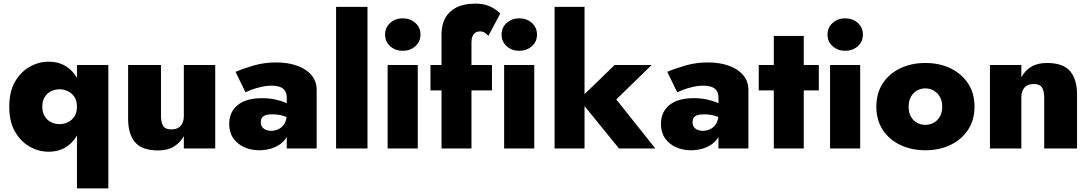

<svg xmlns="http://www.w3.org/2000/svg" viewBox="-20 -818 6010 1058"><path d="M404 220H577V-460H404ZM31 -230Q31 -148 62.5 -93Q94 -38 143.5 -10Q193 18 247 18Q309 18 352 -13Q395 -44 417.5 -100Q440 -156 440 -230Q440 -305 417.5 -360.5Q395 -416 352 -447Q309 -478 247 -478Q193 -478 143.5 -450Q94 -422 62.5 -367.5Q31 -313 31 -230ZM213 -230Q213 -261 226 -282.5Q239 -304 261 -315Q283 -326 309 -326Q332 -326 354 -315.5Q376 -305 390 -284Q404 -263 404 -230Q404 -197 390 -176Q376 -155 354 -144.5Q332 -134 309 -134Q283 -134 261 -145Q239 -156 226 -178Q213 -200 213 -230Z M867 -180V-460H686V-162Q686 -80 724 -34.5Q762 11 852 11Q904 11 938.5 -10.5Q973 -32 993 -68V0H1166V-460H993V-180Q993 -155 984.5 -138Q976 -121 961 -113Q946 -105 924 -105Q891 -105 879 -124.5Q867 -144 867 -180Z M1417 -144Q1417 -159 1423 -168.5Q1429 -178 1443 -183Q1457 -188 1480 -188Q1513 -188 1543 -179Q1573 -170 1593 -153V-226Q1580 -240 1554.5 -251.5Q1529 -263 1495.5 -270Q1462 -277 1424 -277Q1336 -277 1289.5 -239Q1243 -201 1243 -135Q1243 -88 1266 -55.5Q1289 -23 1326.5 -6.5Q1364 10 1408 10Q1454 10 1492.5 -6Q1531 -22 1553.5 -53Q1576 -84 1576 -128L1560 -188Q1560 -157 1547.5 -136.5Q1535 -116 1515 -106.5Q1495 -97 1473 -97Q1458 -97 1445 -102.5Q1432 -108 1424.5 -118.5Q1417 -129 1417 -144ZM1333 -309Q1342 -314 1365 -323Q1388 -332 1418.5 -339Q1449 -346 1478 -346Q1499 -346 1515 -341.5Q1531 -337 1541 -328.5Q1551 -320 1555.5 -308Q1560 -296 1560 -281V0H1725V-322Q1725 -371 1695.5 -405Q1666 -439 1615.5 -456.5Q1565 -474 1502 -474Q1437 -474 1379.5 -457.5Q1322 -441 1278 -422Z M1832 -780V0H2005V-780Z M2102 -627Q2102 -588 2130.5 -563Q2159 -538 2199 -538Q2240 -538 2268.5 -563Q2297 -588 2297 -627Q2297 -667 2268.5 -692Q2240 -717 2199 -717Q2159 -717 2130.5 -692Q2102 -667 2102 -627ZM2116 -460V0H2282V-460Z M2352 -460V-320H2691V-460ZM2671 -620 2737 -744Q2726 -754 2708 -767Q2690 -780 2663 -789Q2636 -798 2598 -798Q2536 -798 2495 -777Q2454 -756 2433.5 -718.5Q2413 -681 2413 -630V0H2578V-584Q2578 -605 2584 -618.5Q2590 -632 2600.5 -638.5Q2611 -645 2626 -645Q2639 -645 2650 -638.5Q2661 -632 2671 -620Z M2744 -627Q2744 -588 2772.5 -563Q2801 -538 2841 -538Q2882 -538 2910.5 -563Q2939 -588 2939 -627Q2939 -667 2910.5 -692Q2882 -717 2841 -717Q2801 -717 2772.5 -692Q2744 -667 2744 -627ZM2758 -460V0H2924V-460Z M3036 -780V0H3201V-780ZM3367 -460 3171 -270 3391 0H3591L3376 -270L3571 -460Z M3796 -144Q3796 -159 3802 -168.5Q3808 -178 3822 -183Q3836 -188 3859 -188Q3892 -188 3922 -179Q3952 -170 3972 -153V-226Q3959 -240 3933.5 -251.5Q3908 -263 3874.5 -270Q3841 -277 3803 -277Q3715 -277 3668.5 -239Q3622 -201 3622 -135Q3622 -88 3645 -55.5Q3668 -23 3705.5 -6.5Q3743 10 3787 10Q3833 10 3871.5 -6Q3910 -22 3932.5 -53Q3955 -84 3955 -128L3939 -188Q3939 -157 3926.5 -136.5Q3914 -116 3894 -106.5Q3874 -97 3852 -97Q3837 -97 3824 -102.5Q3811 -108 3803.5 -118.5Q3796 -129 3796 -144ZM3712 -309Q3721 -314 3744 -323Q3767 -332 3797.5 -339Q3828 -346 3857 -346Q3878 -346 3894 -341.5Q3910 -337 3920 -328.5Q3930 -320 3934.5 -308Q3939 -296 3939 -281V0H4104V-322Q4104 -371 4074.5 -405Q4045 -439 3994.5 -456.5Q3944 -474 3881 -474Q3816 -474 3758.5 -457.5Q3701 -441 3657 -422Z M4161 -460V-320H4492V-460ZM4244 -620V0H4409V-620Z M4540 -627Q4540 -588 4568.5 -563Q4597 -538 4637 -538Q4678 -538 4706.5 -563Q4735 -588 4735 -627Q4735 -667 4706.5 -692Q4678 -717 4637 -717Q4597 -717 4568.5 -692Q4540 -667 4540 -627ZM4554 -460V0H4720V-460Z M4809 -230Q4809 -157 4844 -103Q4879 -49 4940.5 -19.5Q5002 10 5079 10Q5157 10 5218 -19.5Q5279 -49 5314.5 -103Q5350 -157 5350 -230Q5350 -304 5314.5 -358Q5279 -412 5218 -441.5Q5157 -471 5079 -471Q5002 -471 4940.5 -441.5Q4879 -412 4844 -358Q4809 -304 4809 -230ZM4987 -230Q4987 -262 4999.5 -284.5Q5012 -307 5033 -319Q5054 -331 5079 -331Q5104 -331 5125 -319Q5146 -307 5159 -284.5Q5172 -262 5172 -230Q5172 -198 5159 -175.5Q5146 -153 5125 -141.5Q5104 -130 5079 -130Q5054 -130 5033 -141.5Q5012 -153 4999.5 -175.5Q4987 -198 4987 -230Z M5734 -280V0H5915V-298Q5915 -380 5877 -425.5Q5839 -471 5749 -471Q5696 -471 5661.5 -449.5Q5627 -428 5608 -392V-460H5435V0H5608V-280Q5608 -305 5616.5 -322Q5625 -339 5640.5 -347Q5656 -355 5676 -355Q5710 -355 5722 -335.5Q5734 -316 5734 -280Z"/></svg>

Font: Jost ExtraBold
Style: Regular
Weight: 800
Version: Version 3.710